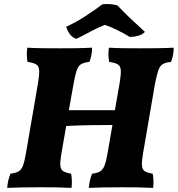

<svg xmlns="http://www.w3.org/2000/svg" viewBox="-20 -911 865 934"><path d="M15 3Q18 -35 31 -66Q56 -69 70 -77Q84 -85 91.5 -104.5Q99 -124 106 -164L166 -513Q172 -551 170.5 -570.5Q169 -590 155.5 -598Q142 -606 114 -610Q111 -625 110.5 -643Q110 -661 113 -679Q148 -677 186.5 -676.5Q225 -676 269 -676Q306 -676 346.5 -676.5Q387 -677 428 -679Q428 -662 425 -645Q422 -628 415 -610Q388 -607 374 -598.5Q360 -590 352.5 -567Q345 -544 337 -498L315 -375H539L563 -513Q569 -551 567.5 -570.5Q566 -590 552.5 -598Q539 -606 511 -610Q508 -625 507.5 -643Q507 -661 510 -679Q544 -677 583 -676.5Q622 -676 666 -676Q703 -676 743.5 -676.5Q784 -677 825 -679Q825 -662 822 -645Q819 -628 812 -610Q785 -607 771 -598.5Q757 -590 749.5 -567Q742 -544 733 -498L676 -166Q669 -126 670.5 -106Q672 -86 684.5 -78Q697 -70 723 -66Q726 -49 726.5 -32.5Q727 -16 725 3Q686 1 651.5 0.5Q617 0 573 0Q476 0 412 3Q415 -35 428 -66Q453 -69 466.5 -77Q480 -85 488 -104.5Q496 -124 503 -164L527 -303Q473 -303 413.5 -302Q354 -301 302 -298L279 -166Q272 -126 273.5 -106Q275 -86 288 -78Q301 -70 326 -66Q329 -49 329.5 -32.5Q330 -16 328 3Q289 1 254.5 0.5Q220 0 176 0Q79 0 15 3ZM351 -722Q330 -729 317.5 -748Q305 -767 302 -781Q347 -801 395.5 -832.5Q444 -864 478 -890Q495 -892 514.5 -891Q534 -890 552 -884Q579 -855 611 -824.5Q643 -794 685 -756Q674 -744 655 -738Q636 -732 612 -731Q584 -748 552 -764Q520 -780 490 -790Q456 -777 416.5 -755.5Q377 -734 351 -722Z"/></svg>

Font: Vollkorn ExtraBold
Style: Italic
Weight: 800
Italic angle: -11°
Designer: Friedrich Althausen
Foundry: Friedrich Althausen
Version: Version 5.000; ttfautohint (v1.8.3)